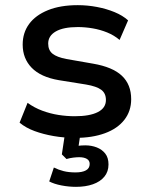

<svg xmlns="http://www.w3.org/2000/svg" viewBox="-20 -526 580 745"><path d="M272 9Q229 9 188.5 2Q148 -5 114 -17.5Q80 -30 56 -50L87 -127Q113 -108 144 -96.5Q175 -85 207 -80Q239 -75 270 -75Q328 -75 359.5 -91Q391 -107 391 -138Q391 -164 373 -177.5Q355 -191 314 -198L208 -215Q138 -227 103 -263Q68 -299 68 -353Q68 -399 93 -433Q118 -467 166 -486.5Q214 -506 282 -506Q319 -506 356 -499Q393 -492 424.5 -479Q456 -466 477 -447L444 -371Q423 -389 396 -400Q369 -411 339.5 -416Q310 -421 282 -421Q226 -421 196.5 -404Q167 -387 167 -357Q167 -331 184 -317.5Q201 -304 238 -297L341 -279Q417 -266 453 -232Q489 -198 489 -141Q489 -95 462.5 -61Q436 -27 387 -9Q338 9 272 9ZM275 199Q247 199 218.5 193.5Q190 188 171 178L189 124Q207 133 227 138Q247 143 273 143Q299 143 313.5 135Q328 127 328 110Q328 97 317 90.5Q306 84 287 84Q278 84 265 85.5Q252 87 238 91L220 73L234 -20H294L282 60L254 46Q265 42 280.5 40Q296 38 311 38Q335 38 355.5 46Q376 54 388.5 70Q401 86 401 112Q401 140 385 159.5Q369 179 340.5 189Q312 199 275 199Z"/></svg>

Font: Nunito Sans 8pt SemiBold
Style: Regular
Weight: 600
Version: Version 3.101;gftools[0.9.27]